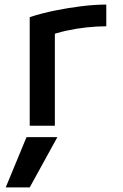

<svg xmlns="http://www.w3.org/2000/svg" viewBox="-20 -550 540 840"><path d="M110 270H5L96 50H231ZM110 -475Q162 -492 221 -504Q280 -516 338 -523Q396 -530 445 -530V-435Q403 -435 357.5 -430Q312 -425 269.5 -415.5Q227 -406 193 -393L220 -444V0H110Z"/></svg>

Font: M PLUS Code Latin Medium
Style: Regular
Weight: 500
Designer: Coji Morishita
Foundry: UNDERFOREST DESIGN
Version: Version 1.002; ttfautohint (v1.8.3)